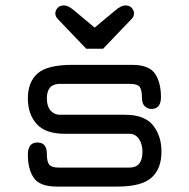

<svg xmlns="http://www.w3.org/2000/svg" viewBox="-20 -690 698 710"><path d="M361.3 -509.8H298.8L193.4 -620.1Q184.6 -628.9 184.6 -640.6Q184.6 -650.4 192.4 -660.2Q200.2 -669.9 216.8 -669.9Q232.4 -669.9 253.9 -651.4L330.1 -587.9L406.2 -651.4Q427.7 -669.9 443.4 -669.9Q460 -669.9 467.8 -660.2Q475.6 -650.4 475.6 -640.6Q475.6 -628.9 466.8 -620.1ZM190.4 0Q127 0 105 -32.2Q83 -64.5 83 -118.2Q83 -163.1 118.2 -163.1Q153.3 -163.1 153.3 -121.1Q153.3 -91.8 162.1 -81.1Q170.9 -70.3 197.3 -70.3H459Q506.8 -70.3 506.8 -128.9Q506.8 -157.2 493.7 -176.3Q480.5 -195.3 459 -195.3H218.8Q148.4 -195.3 115.7 -231.4Q83 -267.6 83 -326.2Q83 -386.7 119.1 -418.5Q155.3 -450.2 248 -450.2H467.8Q531.2 -450.2 553.2 -417.5Q575.2 -384.8 575.2 -331.1Q575.2 -287.1 540 -287.1Q526.4 -287.1 515.6 -296.9Q504.9 -306.6 504.9 -329.1Q504.9 -358.4 496.1 -369.1Q487.3 -379.9 460.9 -379.9H201.2Q153.3 -379.9 153.3 -326.2Q153.3 -296.9 167 -281.2Q180.7 -265.6 201.2 -265.6H442.4Q514.6 -265.6 545.9 -226.6Q577.1 -187.5 577.1 -128.9Q577.1 -66.4 540.5 -33.2Q503.9 0 413.1 0Z"/></svg>

Font: Jura
Style: DemiBold
Weight: 600
Version: Version 2.4